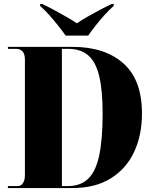

<svg xmlns="http://www.w3.org/2000/svg" viewBox="-20 -951 788 971"><path d="M20 0V-10H70Q87 -10 96.5 -25.5Q106 -41 106 -65V-649Q106 -678 94 -691Q82 -704 62 -704H20V-714H347Q510 -714 604 -630.5Q698 -547 698 -377Q698 -267 658 -182Q618 -97 539.5 -48.5Q461 0 347 0ZM324 -10Q387 -10 425.5 -46.5Q464 -83 481.5 -164Q499 -245 499 -378Q499 -495 481.5 -567Q464 -639 425.5 -671.5Q387 -704 325 -704H293V-10ZM312 -771Q296 -794 274 -821.5Q252 -849 228.5 -875.5Q205 -902 183 -921V-931H193Q219 -919 251.5 -901.5Q284 -884 315.5 -866Q347 -848 369 -833Q390 -848 421.5 -866Q453 -884 486 -901.5Q519 -919 545 -931H555V-921Q533 -902 509 -875.5Q485 -849 463.5 -821.5Q442 -794 426 -771Z"/></svg>

Font: Noto Serif Display SemiCondensed Black
Style: Regular
Weight: 900
Width: 4
Designer: Monotype Design Team
Foundry: Monotype Imaging Inc.
Version: Version 2.009